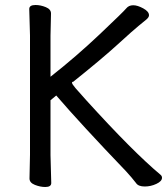

<svg xmlns="http://www.w3.org/2000/svg" viewBox="-20 -731 670 768"><path d="M161 17Q141 17 119.5 8.5Q98 0 98 -17L100 -112V-589L97 -695Q97 -711 122 -711Q142 -711 163 -702.5Q184 -694 184 -677L182 -588V-424Q285 -505 380 -595Q475 -685 485 -697.5Q495 -710 513 -710Q530 -710 553 -697.5Q576 -685 576 -670Q576 -662 565.5 -653Q555 -644 535 -628Q515 -612 451.5 -554Q388 -496 273 -404Q268 -404 268 -400Q268 -395 282 -378.5Q296 -362 326 -329Q513 -123 622 -32Q628 -27 628 -20Q628 -6 605.5 4.5Q583 15 559 15Q533 15 524 1Q507 -21 485 -45Q303 -235 205 -349L182 -330V-111L185 1Q185 17 161 17Z"/></svg>

Font: LXGW WenKai TC
Style: Bold
Weight: 700
Designer: LXGW / Fontworks Inc.
Foundry: LXGW / Fontworks Inc.
Version: Version 1.330;April 28, 2024